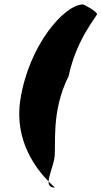

<svg xmlns="http://www.w3.org/2000/svg" viewBox="-20 -748 455 861"><path d="M71 -299C43 -114 146 13 198 66C199 39 218 -3 224 -39C233 -98 207 -246 288 -407C321 -568 413 -674 415 -684C417 -695 358 -728 352 -728C270 -728 109 -547 71 -299ZM198 66C197 83 205 93 226 93C228 93 215 84 198 66Z"/></svg>

Font: Ampere
Style: SCSuCndIta
Weight: 400
Version: Version 1